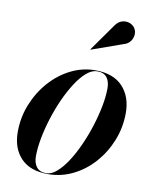

<svg xmlns="http://www.w3.org/2000/svg" viewBox="-81 -763 668 834"><g transform="rotate(10 253.0 -345.5)"><path d="M187.5 10Q108.5 10 67.8 -33Q27 -76 27 -148Q27 -212 50.2 -270Q73.5 -328 113.2 -373Q153 -418 204.5 -444Q256 -470 313 -470Q392.5 -470 433.8 -426Q475 -382 475 -310Q475 -246.5 452.2 -189Q429.5 -131.5 389.8 -86.5Q350 -41.5 298 -15.8Q246 10 187.5 10ZM179.5 7.5Q202.5 7.5 226 -13Q249.5 -33.5 271.8 -67.8Q294 -102 313.2 -145Q332.5 -188 347 -234Q361.5 -280 369.8 -323.5Q378 -367 378 -402Q378 -432 364.5 -449.5Q351 -467 321.5 -467Q298.5 -467 274.8 -446.8Q251 -426.5 228.8 -392Q206.5 -357.5 187.2 -314.8Q168 -272 153.5 -225.8Q139 -179.5 131 -136.2Q123 -93 123 -57.5Q123 -28 136.8 -10.2Q150.5 7.5 179.5 7.5ZM276.5 -554.5 275.5 -556 361.5 -677.5Q371.5 -691 383.8 -696.5Q396 -702 408.2 -701.2Q420.5 -700.5 430.8 -694.8Q441 -689 446.5 -680.5Q455 -667.5 453.8 -651.2Q452.5 -635 442.5 -621.8Q432.5 -608.5 414.5 -603.5Z"/></g></svg>

Font: Bodoni Moda 72pt SemiBold
Style: Italic
Weight: 600
Italic angle: -13°
Designer: Owen Earl
Foundry: indestructible type
Version: Version 2.004